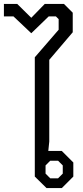

<svg xmlns="http://www.w3.org/2000/svg" viewBox="-65 -962 425 982"><path d="M113 -59V-669L235 -810V-864L221 -878H184L95 -792L4 -878H-45V-942H23L95 -871L164 -942H262L307 -897V-797L187 -656V-238L182 -190H251L310 -131V-59L251 0H173ZM232 -50 256 -74V-116L232 -140H192L168 -116V-74L192 -50Z"/></svg>

Font: Chakra Petch
Style: Regular
Weight: 400
Designer: Katatrad Aksorn Co.,Ltd.
Foundry: Cadson Demak Co.,Ltd.
Version: Version 1.000; ttfautohint (v1.6)